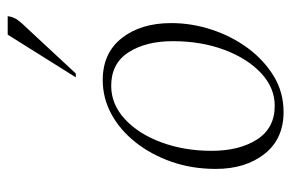

<svg xmlns="http://www.w3.org/2000/svg" viewBox="-149 -598 757 499"><g transform="rotate(-90 229.5 -348.5)"><path d="M188 10Q118 10 79 -39.5Q40 -89 40 -166Q40 -228 58.5 -281Q77 -334 109 -374.5Q141 -415 182.5 -437.5Q224 -460 271 -460Q341 -460 380 -410.5Q419 -361 419 -282Q419 -229 402 -177Q385 -125 354 -83Q323 -41 281 -15.5Q239 10 188 10ZM204 -13Q251 -13 289 -48.5Q327 -84 349.5 -144Q372 -204 372 -278Q372 -348 343 -393Q314 -438 256 -438Q208 -438 169.5 -402.5Q131 -367 109 -307.5Q87 -248 87 -177Q87 -105 116.5 -59Q146 -13 204 -13ZM278 -530 389 -707H437Q435 -692 427 -681Q419 -670 406 -657L288 -530Z"/></g></svg>

Font: Spectral ExtraLight
Style: Italic
Weight: 275
Italic angle: -10°
Designer: Jean-Baptiste Levee
Foundry: Production Type
Version: Version 2.001